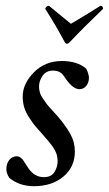

<svg xmlns="http://www.w3.org/2000/svg" viewBox="-20 -639 377 665"><path d="M211.9 -487.3Q207 -487.3 203.1 -495.1Q171.9 -553.7 136.7 -608.4Q137.2 -612.8 141.4 -616Q145.5 -619.1 149.4 -619.1L225.6 -556.6Q290 -594.7 328.1 -619.1Q332 -619.1 334.7 -616Q337.4 -612.8 336.9 -608.4Q267.1 -541.5 223.6 -495.1Q215.8 -487.3 211.9 -487.3ZM194.3 -427.7Q247.6 -427.7 278.3 -401.4Q281.7 -396.5 284.9 -386Q288.1 -375.5 288.1 -370.1Q288.1 -353 278.8 -341.6Q269.5 -330.1 254.9 -330.1Q233.9 -330.1 209 -364.3Q208.5 -365.2 205.3 -369.9Q202.1 -374.5 201.2 -375.7Q200.2 -377 197.3 -380.6Q194.3 -384.3 192.6 -385.5Q190.9 -386.7 187.3 -388.9Q183.6 -391.1 180.4 -392.1Q177.2 -393.1 172.9 -393.8Q168.5 -394.5 163.1 -394.5Q140.1 -394.5 127.7 -376.7Q115.2 -358.9 115.2 -339.8Q115.2 -328.6 118.2 -318.4Q121.1 -308.1 129.9 -295.7Q138.7 -283.2 143.1 -277.3Q147.5 -271.5 162.1 -255.6Q176.8 -239.7 179.7 -236.3Q208 -203.1 223.6 -175Q239.3 -147 239.3 -114.3Q239.3 -60.5 199.5 -27.3Q159.7 5.9 97.7 5.9Q46.4 5.9 11.7 -23.4Q2 -39.6 2 -52.7Q2 -73.2 12.5 -85.4Q22.9 -97.7 38.1 -97.7Q44.9 -97.7 51 -93.3Q57.1 -88.9 60.5 -83.7Q64 -78.6 70.3 -68.6Q76.7 -58.6 80.1 -53.7Q101.1 -25.4 131.8 -25.4Q157.7 -25.4 168.7 -43.2Q179.7 -61 179.7 -82Q179.7 -86.9 178.7 -92Q177.7 -97.2 177 -101.3Q176.3 -105.5 173.6 -111.1Q170.9 -116.7 169.4 -119.9Q168 -123 163.8 -128.9Q159.7 -134.8 158 -137.2Q156.2 -139.6 150.9 -146.2Q145.5 -152.8 144 -154.5Q142.6 -156.2 136.2 -163.3Q129.9 -170.4 128.9 -171.9Q110.8 -191.9 102.5 -201.9Q94.2 -211.9 81.8 -230.5Q69.3 -249 64 -266.8Q58.6 -284.7 58.6 -304.7Q58.6 -349.1 97.4 -388.4Q136.2 -427.7 194.3 -427.7Z"/></svg>

Font: Crimson
Style: Italic
Weight: 400
Italic angle: -11°
Version: Version 0.8